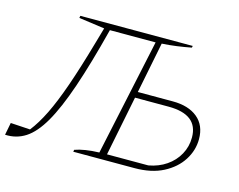

<svg xmlns="http://www.w3.org/2000/svg" viewBox="-103 -783 1158 929"><g transform="rotate(15 476.0 -319.0)"><path d="M-11 6 1 -56 99 -50Q132 -92 162.5 -154Q193 -216 225.5 -309Q258 -402 296 -535L319 -615L190 -633L192 -644H755L753 -635Q717 -628 680 -623Q643 -618 607 -616L556 -360H731Q810 -360 855.5 -322.5Q901 -285 901 -216Q901 -160 869.5 -110.5Q838 -61 779 -30.5Q720 0 636 0H329L331 -10Q353 -18 383.5 -23Q414 -28 452 -29L577 -614H348Q302 -434 260.5 -313Q219 -192 178 -121Q137 -50 91 -20.5Q45 9 -11 6ZM490 -30H697Q747 -39 785 -65Q823 -91 844.5 -130Q866 -169 866 -215Q866 -330 718 -330H550Z"/></g></svg>

Font: Piazzolla Thin
Style: Italic
Weight: 100
Italic angle: -11.3°
Designer: Juan Pablo del Peral
Foundry: Huerta Tipografica
Version: Version 1.330